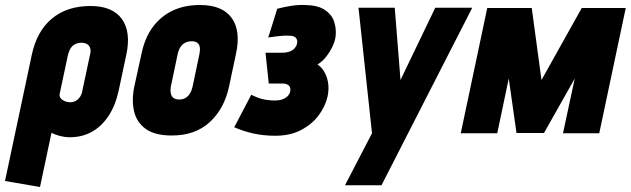

<svg xmlns="http://www.w3.org/2000/svg" viewBox="-24 -532 2523 768"><path d="M451 -171 481 -312Q501 -404 463.5 -456Q426 -508 338 -508Q244 -508 183.5 -457.5Q123 -407 103 -312L-4 192L136 216L182 -1Q189 3 197 6Q205 9 214.5 11.5Q224 14 234.5 15.5Q245 17 255 17Q304 17 343 -4.5Q382 -26 410 -68Q438 -110 451 -171ZM336 -313 306 -172Q304 -157 297 -146Q290 -135 280 -129Q270 -123 257 -123Q250 -123 242 -125Q234 -127 227 -131.5Q220 -136 216.5 -142.5Q213 -149 215 -158L248 -313Q252 -329 259 -339.5Q266 -350 277 -355.5Q288 -361 302 -361Q316 -361 325 -355Q334 -349 337 -338.5Q340 -328 336 -313Z M892 -185 920 -317Q940 -409 902.5 -460.5Q865 -512 776 -512Q713 -512 665.5 -489Q618 -466 586.5 -423Q555 -380 542 -317L513 -185Q502 -130 512.5 -86Q523 -42 559.5 -16Q596 10 663 10Q757 10 815 -43.5Q873 -97 892 -185ZM774 -317 746 -184Q743 -170 736 -158.5Q729 -147 718.5 -140.5Q708 -134 693 -134Q677 -134 669 -141Q661 -148 659 -159.5Q657 -171 659 -184L687 -317Q691 -334 698.5 -345Q706 -356 717.5 -361.5Q729 -367 743 -367Q757 -367 765 -361Q773 -355 775 -344Q777 -333 774 -317Z M1049 -382Q1064 -384 1078 -386Q1092 -388 1106.5 -389Q1121 -390 1136 -389Q1143 -389 1149 -387Q1155 -385 1159 -381Q1163 -377 1164.5 -371Q1166 -365 1164 -357Q1162 -348 1155 -339.5Q1148 -331 1135 -326Q1122 -321 1101 -321H1038L1051 -198H1106Q1115 -198 1122 -195.5Q1129 -193 1133 -188Q1137 -183 1137.5 -176.5Q1138 -170 1136 -163Q1133 -153 1124.5 -145.5Q1116 -138 1104 -134Q1092 -130 1076 -130Q1056 -130 1038.5 -133Q1021 -136 1007 -141.5Q993 -147 981 -153L913 -23Q949 -7 990 2Q1031 11 1077 11Q1137 11 1180.5 -12Q1224 -35 1250.5 -70.5Q1277 -106 1286 -145Q1295 -187 1283 -222.5Q1271 -258 1246 -274Q1267 -287 1282.5 -307.5Q1298 -328 1308 -350.5Q1318 -373 1319 -393Q1321 -423 1311 -449.5Q1301 -476 1273.5 -493.5Q1246 -511 1197 -512Q1170 -513 1143 -509Q1116 -505 1085 -497Z M1356 209H1502L1865 -501H1717L1578 -212L1555 -501H1410L1464 1Z M2303 -500 2142 -212 2103 -500H1925L1819 1H1965L2011 -218L2042 0H2152L2275 -218L2228 1H2373L2479 -500Z"/></svg>

Font: Advent Pro ExtraBold
Style: Italic
Weight: 800
Italic angle: -12°
Version: Version 3.000